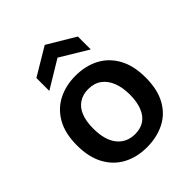

<svg xmlns="http://www.w3.org/2000/svg" viewBox="-217 -900 1041 1041"><g transform="rotate(-45 303.5 -379.5)"><path d="M303 13Q226 13 167 -18.5Q108 -50 74.5 -111.5Q41 -173 41 -263Q41 -355 75.5 -415.5Q110 -476 169 -506Q228 -536 302 -536Q379 -536 438 -505Q497 -474 531 -412.5Q565 -351 565 -260Q565 -168 531 -107Q497 -46 437.5 -16.5Q378 13 303 13ZM308 -83Q350 -83 379 -102.5Q408 -122 423.5 -161Q439 -200 439 -254Q439 -311 422.5 -351.5Q406 -392 375.5 -414Q345 -436 299 -436Q259 -436 229 -416.5Q199 -397 183.5 -359Q168 -321 168 -265Q168 -177 205.5 -130Q243 -83 308 -83ZM144 -578V-677L303 -772L462 -677V-578L303 -674Z"/></g></svg>

Font: Bricolage Grotesque 96pt ExtraBold SemiBold
Style: Regular
Weight: 600
Version: Version 1.001;gftools[0.9.33.dev8+g029e19f]